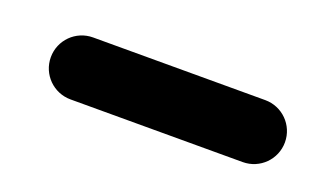

<svg xmlns="http://www.w3.org/2000/svg" viewBox="-30 -273 430 262"><g transform="rotate(20 185.0 -142.0)"><path d="M75 -97C158.3 -97 241.7 -97 325 -97C349.9 -97 370 -117.1 370 -142C370 -166.9 349.9 -187 325 -187C241.7 -187 158.3 -187 75 -187C50.1 -187 30 -166.9 30 -142C30 -117.1 50.1 -97 75 -97Z"/></g></svg>

Font: FRB American Cursive Guidelines Arrows Black
Style: Bold Italic
Weight: 900
Italic angle: -25°
Version: Version 2.0;Modular Font Editor K font №1